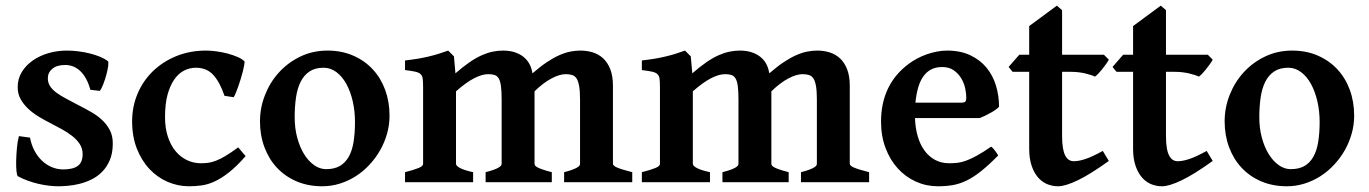

<svg xmlns="http://www.w3.org/2000/svg" viewBox="-20 -649 4876 684"><path d="M381.8 -138.2Q381.8 -103.5 371.3 -78.9Q360.8 -54.2 344 -37.1Q327.1 -20 306.2 -9.8Q285.2 0.5 263.4 5.9Q241.7 11.2 221.9 12.9Q202.1 14.6 188 14.6Q172.4 14.6 154.1 12.5Q135.7 10.3 116.7 5.9Q97.7 1.5 78.9 -5.4Q60.1 -12.2 43.9 -21Q40.5 -22.5 38.8 -38.3Q37.1 -54.2 37.6 -76.2Q38.1 -98.1 40.3 -122.1Q42.5 -146 47.4 -164.1L86.9 -158.7Q91.8 -132.8 103 -111.8Q114.3 -90.8 129.9 -76.2Q145.5 -61.5 164.8 -53.5Q184.1 -45.4 205.1 -45.4Q240.2 -45.4 257.3 -58.1Q274.4 -70.8 274.4 -100.1Q274.4 -119.6 264.4 -135.3Q254.4 -150.9 237.8 -164.1Q221.2 -177.2 200.2 -188.7Q179.2 -200.2 156.7 -211.9Q136.2 -222.2 116 -234.6Q95.7 -247.1 79.6 -262.5Q63.5 -277.8 53.2 -296.4Q43 -314.9 43 -338.4Q43 -368.7 57.9 -392.8Q72.8 -417 97.2 -433.8Q121.6 -450.7 152.8 -459.7Q184.1 -468.8 217.3 -468.8Q238.3 -468.8 259.5 -466.1Q280.8 -463.4 300.3 -458.5Q319.8 -453.6 336.4 -446.8Q353 -439.9 364.3 -431.2Q367.2 -428.7 365.5 -414.8Q363.8 -400.9 359.1 -383.5Q354.5 -366.2 348.1 -349.6Q341.8 -333 335.9 -325.2L302.2 -329.1Q290 -372.1 267.1 -394.8Q244.1 -417.5 211.9 -417.5Q182.6 -417.5 166.5 -404.1Q150.4 -390.6 150.4 -370.1Q150.4 -354.5 158.2 -342.3Q166 -330.1 180.4 -319.3Q194.8 -308.6 215.6 -297.6Q236.3 -286.6 262.2 -272.9Q283.2 -262.2 304.7 -250Q326.2 -237.8 343.3 -221.9Q360.4 -206.1 371.1 -185.8Q381.8 -165.5 381.8 -138.2Z M855 -92.8Q823.2 -56.6 796.4 -35.4Q769.5 -14.2 745.4 -2.9Q721.2 8.3 698.7 11.5Q676.3 14.6 653.3 14.6Q613.8 14.6 577.1 -1.2Q540.5 -17.1 512.5 -46.9Q484.4 -76.7 467.5 -119.6Q450.7 -162.6 450.7 -216.8Q450.7 -269.5 470.2 -315.4Q489.7 -361.3 524.7 -395.3Q559.6 -429.2 607.9 -449Q656.2 -468.8 714.4 -468.8Q730.5 -468.8 750.7 -466.1Q771 -463.4 790.5 -458.3Q810.1 -453.1 826.4 -446Q842.8 -439 851.1 -430.2Q851.6 -426.3 849.9 -416.5Q848.1 -406.7 845 -394Q841.8 -381.3 837.4 -367.2Q833 -353 828.6 -340.3Q824.2 -327.6 819.8 -317.4Q815.4 -307.1 812.5 -302.7L779.8 -307.6Q763.7 -355.5 740.2 -381.6Q716.8 -407.7 677.7 -407.7Q656.2 -407.7 636.5 -397.9Q616.7 -388.2 601.6 -366.9Q586.4 -345.7 577.1 -312.5Q567.9 -279.3 567.9 -231.9Q567.9 -192.9 577.9 -162.4Q587.9 -131.8 605.2 -110.8Q622.6 -89.8 646 -78.6Q669.4 -67.4 695.8 -67.4Q709.5 -67.4 722.2 -69.1Q734.9 -70.8 750 -76.7Q765.1 -82.5 783.9 -93.8Q802.7 -105 828.6 -124Z M1244.6 -214.8Q1244.6 -253.4 1236.6 -288.3Q1228.5 -323.2 1213.9 -349.9Q1199.2 -376.5 1178.5 -392.1Q1157.7 -407.7 1132.8 -407.7Q1102.5 -407.7 1082.5 -394.3Q1062.5 -380.9 1050.8 -357.2Q1039.1 -333.5 1034.4 -301Q1029.8 -268.6 1029.8 -231Q1029.8 -192.4 1038.8 -158.7Q1047.9 -125 1063.2 -100.1Q1078.6 -75.2 1098.9 -60.8Q1119.1 -46.4 1141.6 -46.4Q1170.9 -46.4 1190.4 -57.6Q1210 -68.8 1222.2 -90.3Q1234.4 -111.8 1239.5 -143.1Q1244.6 -174.3 1244.6 -214.8ZM1367.7 -236.8Q1367.7 -204.1 1358.9 -172.9Q1350.1 -141.6 1334.2 -113.8Q1318.4 -85.9 1296.4 -62.3Q1274.4 -38.6 1247.8 -21.5Q1221.2 -4.4 1190.7 5.1Q1160.2 14.6 1127.9 14.6Q1077.6 14.6 1036.6 -2.9Q995.6 -20.5 966.8 -51.3Q938 -82 922.1 -124.5Q906.2 -167 906.2 -216.8Q906.2 -265.1 924.1 -310.5Q941.9 -356 973.9 -391.1Q1005.9 -426.3 1050 -447.5Q1094.2 -468.8 1147 -468.8Q1196.8 -468.8 1237.5 -451.2Q1278.3 -433.6 1307.4 -402.6Q1336.4 -371.6 1352.1 -329.1Q1367.7 -286.6 1367.7 -236.8Z M1989.7 0V-35.6Q2007.3 -40 2018.3 -44.2Q2029.3 -48.3 2035.6 -52Q2042 -55.7 2044.2 -58.8Q2046.4 -62 2046.4 -65.4V-294.4Q2046.4 -324.2 2043.2 -342.3Q2040 -360.4 2033.9 -369.6Q2027.8 -378.9 2018.1 -381.8Q2008.3 -384.8 1995.1 -384.8Q1973.6 -384.8 1944.8 -369.6Q1916 -354.5 1884.3 -323.7V-65.4Q1884.3 -62 1886.7 -58.8Q1889.2 -55.7 1895.8 -52.2Q1902.3 -48.8 1914.6 -44.7Q1926.8 -40.5 1945.8 -35.6V0H1710V-35.6Q1727.5 -40 1738.8 -44.2Q1750 -48.3 1756.1 -52Q1762.2 -55.7 1764.6 -58.8Q1767.1 -62 1767.1 -65.4V-294.4Q1767.1 -324.2 1764.6 -342.3Q1762.2 -360.4 1756.6 -369.6Q1751 -378.9 1741.9 -381.8Q1732.9 -384.8 1719.2 -384.8Q1697.3 -384.8 1668.9 -370.1Q1640.6 -355.5 1604.5 -323.7V-65.4Q1604.5 -58.1 1619.1 -50.3Q1633.8 -42.5 1665.5 -35.6V0H1422.9V-35.6Q1455.1 -43.9 1471.2 -50.5Q1487.3 -57.1 1487.3 -65.4V-336.4Q1487.3 -356 1486.1 -367.2Q1484.9 -378.4 1478.8 -384.5Q1472.7 -390.6 1459.5 -393.6Q1446.3 -396.5 1422.9 -399.4V-433.6Q1448.2 -436.5 1468.8 -439.9Q1489.3 -443.4 1507.6 -447.8Q1525.9 -452.1 1542.5 -457.3Q1559.1 -462.4 1576.7 -468.8L1597.2 -448.2L1602.5 -387.7Q1629.9 -411.6 1653.1 -427.5Q1676.3 -443.4 1696.8 -452.4Q1717.3 -461.4 1735.8 -465.1Q1754.4 -468.8 1772 -468.8Q1795.4 -468.8 1813.5 -462.9Q1831.5 -457 1844.2 -447Q1856.9 -437 1864.7 -423.6Q1872.6 -410.2 1875.5 -394.5L1877 -387.7Q1904.3 -411.6 1927.7 -427.2Q1951.2 -442.9 1971.9 -452.1Q1992.7 -461.4 2011.2 -465.1Q2029.8 -468.8 2047.9 -468.8Q2071.3 -468.8 2092.3 -462.2Q2113.3 -455.6 2129.2 -440.7Q2145 -425.8 2154.3 -401.9Q2163.6 -377.9 2163.6 -343.8V-65.4Q2163.6 -58.6 2178.7 -52Q2193.8 -45.4 2232.4 -35.6V0Z M2833.5 0V-35.6Q2851.1 -40 2862.1 -44.2Q2873 -48.3 2879.4 -52Q2885.7 -55.7 2887.9 -58.8Q2890.1 -62 2890.1 -65.4V-294.4Q2890.1 -324.2 2887 -342.3Q2883.8 -360.4 2877.7 -369.6Q2871.6 -378.9 2861.8 -381.8Q2852.1 -384.8 2838.9 -384.8Q2817.4 -384.8 2788.6 -369.6Q2759.8 -354.5 2728 -323.7V-65.4Q2728 -62 2730.5 -58.8Q2732.9 -55.7 2739.5 -52.2Q2746.1 -48.8 2758.3 -44.7Q2770.5 -40.5 2789.6 -35.6V0H2553.7V-35.6Q2571.3 -40 2582.5 -44.2Q2593.8 -48.3 2599.9 -52Q2606 -55.7 2608.4 -58.8Q2610.8 -62 2610.8 -65.4V-294.4Q2610.8 -324.2 2608.4 -342.3Q2606 -360.4 2600.3 -369.6Q2594.7 -378.9 2585.7 -381.8Q2576.7 -384.8 2563 -384.8Q2541 -384.8 2512.7 -370.1Q2484.4 -355.5 2448.2 -323.7V-65.4Q2448.2 -58.1 2462.9 -50.3Q2477.5 -42.5 2509.3 -35.6V0H2266.6V-35.6Q2298.8 -43.9 2314.9 -50.5Q2331.1 -57.1 2331.1 -65.4V-336.4Q2331.1 -356 2329.8 -367.2Q2328.6 -378.4 2322.5 -384.5Q2316.4 -390.6 2303.2 -393.6Q2290 -396.5 2266.6 -399.4V-433.6Q2292 -436.5 2312.5 -439.9Q2333 -443.4 2351.3 -447.8Q2369.6 -452.1 2386.2 -457.3Q2402.8 -462.4 2420.4 -468.8L2440.9 -448.2L2446.3 -387.7Q2473.6 -411.6 2496.8 -427.5Q2520 -443.4 2540.5 -452.4Q2561 -461.4 2579.6 -465.1Q2598.1 -468.8 2615.7 -468.8Q2639.2 -468.8 2657.2 -462.9Q2675.3 -457 2688 -447Q2700.7 -437 2708.5 -423.6Q2716.3 -410.2 2719.2 -394.5L2720.7 -387.7Q2748 -411.6 2771.5 -427.2Q2794.9 -442.9 2815.7 -452.1Q2836.4 -461.4 2855 -465.1Q2873.5 -468.8 2891.6 -468.8Q2915 -468.8 2936 -462.2Q2957 -455.6 2972.9 -440.7Q2988.8 -425.8 2998 -401.9Q3007.3 -377.9 3007.3 -343.8V-65.4Q3007.3 -58.6 3022.5 -52Q3037.6 -45.4 3076.2 -35.6V0Z M3336.4 -410.2Q3313.5 -410.2 3296.9 -401.4Q3280.3 -392.6 3268.8 -376Q3257.3 -359.4 3250.7 -335.9Q3244.1 -312.5 3241.2 -283.2H3403.8Q3415 -283.2 3418.7 -286.9Q3422.4 -290.5 3422.4 -300.8Q3422.4 -315.4 3418.5 -334.2Q3414.6 -353 3404.5 -369.9Q3394.5 -386.7 3377.9 -398.4Q3361.3 -410.2 3336.4 -410.2ZM3539.1 -268.6Q3534.7 -263.7 3526.4 -257.8Q3518.1 -252 3508.3 -246.6Q3498.5 -241.2 3488.5 -236.3Q3478.5 -231.4 3470.7 -228.5H3239.7Q3240.7 -193.4 3249.3 -163.8Q3257.8 -134.3 3273.4 -112.8Q3289.1 -91.3 3311.3 -79.3Q3333.5 -67.4 3362.3 -67.4Q3377.4 -67.4 3391.8 -69.1Q3406.2 -70.8 3423.1 -77.1Q3439.9 -83.5 3460.9 -95Q3481.9 -106.4 3510.7 -126.5Q3513.7 -125 3517.8 -120.6Q3522 -116.2 3525.6 -111.1Q3529.3 -106 3532.2 -101.6Q3535.2 -97.2 3536.1 -95.2Q3502.4 -61 3475.6 -39.6Q3448.7 -18.1 3424.1 -6.1Q3399.4 5.9 3375 10.3Q3350.6 14.6 3321.3 14.6Q3279.8 14.6 3242.9 -2Q3206.1 -18.6 3178.5 -48.8Q3150.9 -79.1 3134.8 -121.6Q3118.7 -164.1 3118.7 -215.8Q3118.7 -282.2 3143.8 -334.2Q3168.9 -386.2 3219.2 -422.9Q3231.9 -432.1 3247.8 -440.7Q3263.7 -449.2 3281 -455.3Q3298.3 -461.4 3316.9 -465.1Q3335.4 -468.8 3354 -468.8Q3401.9 -468.8 3436.8 -452.1Q3471.7 -435.5 3494.4 -408Q3517.1 -380.4 3528.1 -344.2Q3539.1 -308.1 3539.1 -268.6Z M3930.2 -75.7Q3865.2 -28.8 3820.3 -7.1Q3775.4 14.6 3749.5 14.6Q3728.5 14.6 3709.7 6.6Q3690.9 -1.5 3677 -18.1Q3663.1 -34.7 3654.8 -59.8Q3646.5 -85 3646.5 -119.1V-393.1H3587.4L3573.2 -410.6L3611.3 -454.1H3646.5V-556.2L3745.1 -628.9L3763.7 -612.8V-454.1H3912.6L3930.2 -436.5Q3925.8 -428.2 3919.2 -419.2Q3912.6 -410.2 3905.8 -401.6Q3898.9 -393.1 3892.3 -386.2Q3885.7 -379.4 3880.9 -376Q3875 -378.9 3866 -381.8Q3856.9 -384.8 3845.7 -387.5Q3834.5 -390.1 3822 -391.6Q3809.6 -393.1 3796.4 -393.1H3763.7V-164.6Q3763.7 -139.6 3766.6 -122.3Q3769.5 -105 3775.1 -94.5Q3780.8 -84 3788.3 -79.3Q3795.9 -74.7 3805.2 -74.7Q3814 -74.7 3823.5 -76.4Q3833 -78.1 3845.2 -82Q3857.4 -85.9 3872.8 -93Q3888.2 -100.1 3908.7 -111.3Z M4300.3 -75.7Q4235.4 -28.8 4190.4 -7.1Q4145.5 14.6 4119.6 14.6Q4098.6 14.6 4079.8 6.6Q4061 -1.5 4047.1 -18.1Q4033.2 -34.7 4024.9 -59.8Q4016.6 -85 4016.6 -119.1V-393.1H3957.5L3943.4 -410.6L3981.4 -454.1H4016.6V-556.2L4115.2 -628.9L4133.8 -612.8V-454.1H4282.7L4300.3 -436.5Q4295.9 -428.2 4289.3 -419.2Q4282.7 -410.2 4275.9 -401.6Q4269 -393.1 4262.5 -386.2Q4255.9 -379.4 4251 -376Q4245.1 -378.9 4236.1 -381.8Q4227.1 -384.8 4215.8 -387.5Q4204.6 -390.1 4192.1 -391.6Q4179.7 -393.1 4166.5 -393.1H4133.8V-164.6Q4133.8 -139.6 4136.7 -122.3Q4139.6 -105 4145.3 -94.5Q4150.9 -84 4158.4 -79.3Q4166 -74.7 4175.3 -74.7Q4184.1 -74.7 4193.6 -76.4Q4203.1 -78.1 4215.3 -82Q4227.5 -85.9 4242.9 -93Q4258.3 -100.1 4278.8 -111.3Z M4681.2 -214.8Q4681.2 -253.4 4673.1 -288.3Q4665 -323.2 4650.4 -349.9Q4635.7 -376.5 4615 -392.1Q4594.2 -407.7 4569.3 -407.7Q4539.1 -407.7 4519 -394.3Q4499 -380.9 4487.3 -357.2Q4475.6 -333.5 4470.9 -301Q4466.3 -268.6 4466.3 -231Q4466.3 -192.4 4475.3 -158.7Q4484.4 -125 4499.8 -100.1Q4515.1 -75.2 4535.4 -60.8Q4555.7 -46.4 4578.1 -46.4Q4607.4 -46.4 4627 -57.6Q4646.5 -68.8 4658.7 -90.3Q4670.9 -111.8 4676 -143.1Q4681.2 -174.3 4681.2 -214.8ZM4804.2 -236.8Q4804.2 -204.1 4795.4 -172.9Q4786.6 -141.6 4770.8 -113.8Q4754.9 -85.9 4732.9 -62.3Q4710.9 -38.6 4684.3 -21.5Q4657.7 -4.4 4627.2 5.1Q4596.7 14.6 4564.5 14.6Q4514.2 14.6 4473.1 -2.9Q4432.1 -20.5 4403.3 -51.3Q4374.5 -82 4358.6 -124.5Q4342.8 -167 4342.8 -216.8Q4342.8 -265.1 4360.6 -310.5Q4378.4 -356 4410.4 -391.1Q4442.4 -426.3 4486.6 -447.5Q4530.8 -468.8 4583.5 -468.8Q4633.3 -468.8 4674.1 -451.2Q4714.8 -433.6 4743.9 -402.6Q4772.9 -371.6 4788.6 -329.1Q4804.2 -286.6 4804.2 -236.8Z"/></svg>

Font: Gentium Basic
Style: Bold
Weight: 700
Designer: J. Victor Gaultney and Annie Olsen
Foundry: SIL International
Version: Version 1.100